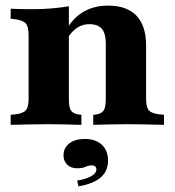

<svg xmlns="http://www.w3.org/2000/svg" viewBox="-20 -450 630 692"><path d="M155.6 -2.4Q119.4 -2.4 87.1 -1.6Q54.8 -0.8 18.5 0V-36.3L34.7 -37.9Q63.7 -41.1 73.4 -52.8Q83.1 -64.5 83.1 -94.4V-209.7H228.2V-94.4Q228.2 -62.9 235.9 -51.6Q243.5 -40.3 264.5 -37.1L273.4 -36.3V0Q241.1 -0.8 214.1 -1.6Q187.1 -2.4 155.6 -2.4ZM83.1 -209.7V-321.8Q83.1 -353.2 73.4 -364.9Q63.7 -376.6 34.7 -380.6L18.5 -382.3V-418.5Q38.7 -417.7 56.5 -417.3Q74.2 -416.9 97.6 -416.9Q136.3 -416.9 167.7 -419.8Q199.2 -422.6 228.2 -427.4V-418.5V-209.7ZM361.3 -209.7V-294.4Q361.3 -329 347.2 -346Q333.1 -362.9 301.6 -362.9Q271.8 -362.9 248 -342.3Q224.2 -321.8 204 -275.8L192.7 -287.1Q221.8 -364.5 265.3 -397.2Q308.9 -429.8 368.5 -429.8Q437.1 -429.8 471.8 -393.5Q506.5 -357.3 506.5 -286.3V-209.7ZM433.9 -2.4Q403.2 -2.4 375.8 -1.6Q348.4 -0.8 316.1 0V-36.3L325 -37.1Q346 -40.3 353.6 -51.6Q361.3 -62.9 361.3 -94.4V-209.7H506.5V-94.4Q506.5 -64.5 516.1 -52.8Q525.8 -41.1 554.8 -37.9L571 -36.3V0Q534.7 -0.8 502.8 -1.6Q471 -2.4 433.9 -2.4ZM262.9 221.8 258.1 200.8Q291.1 195.2 309.3 184.7Q327.4 174.2 327.4 161.3Q327.4 146 310.5 146Q300 146 288.3 151.2Q276.6 156.5 258.9 156.5Q235.5 156.5 222.2 143.5Q208.9 130.6 208.9 109.7Q208.9 83.1 229.8 66.9Q250.8 50.8 285.5 50.8Q325 50.8 347.2 71.8Q369.4 92.7 369.4 129Q369.4 166.1 343.5 189.1Q317.7 212.1 262.9 221.8Z"/></svg>

Font: Playfair 9pt Black
Style: Regular
Weight: 900
Designer: Claus Eggers Sørensen
Foundry: Claus Eggers Sørensen
Version: Version 2.203